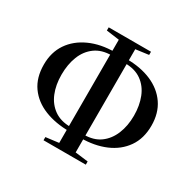

<svg xmlns="http://www.w3.org/2000/svg" viewBox="-148 -832 1004 991"><g transform="rotate(30 354.0 -336.5)"><path d="M34 -340Q34 -413 70 -466Q106 -519 171 -548.5Q236 -578 320 -578H351V-555H314Q255 -555 216 -526.5Q177 -498 158 -449.5Q139 -401 139 -340Q139 -279 158.5 -231.5Q178 -184 217 -156.5Q256 -129 314 -129H351V-106H321Q238 -106 173 -132Q108 -158 71 -210Q34 -262 34 -340ZM357 -106V-129H393Q452 -129 490.5 -157Q529 -185 549 -233.5Q569 -282 569 -343Q569 -403 550 -451Q531 -499 492 -527Q453 -555 393 -555H357V-578H388Q473 -578 537 -550.5Q601 -523 637 -470.5Q673 -418 673 -343Q673 -267 636 -214Q599 -161 534.5 -133.5Q470 -106 386 -106ZM305 0Q305 -80 305 -159.5Q305 -239 305 -319V-357Q305 -434 305 -514.5Q305 -595 305 -673H403Q403 -595 403 -514.5Q403 -434 403 -357V-319Q403 -239 403 -159.5Q403 -80 403 0ZM228 -654V-673H480V-654L376 -640H332ZM228 0V-19L332 -32H376L480 -19V0Z"/></g></svg>

Font: Source Serif 4 60pt SemiBold
Style: Regular
Weight: 600
Version: Version 4.004;hotconv 1.0.116;makeotfexe 2.5.65601